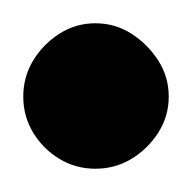

<svg xmlns="http://www.w3.org/2000/svg" viewBox="-32 -1143 165 165"><path d="M-12 -1060Q-12 -1043 -3.5 -1029Q5 -1015 19 -1006.5Q33 -998 50 -998Q67 -998 81 -1006.5Q95 -1015 104 -1029Q113 -1043 113 -1060Q113 -1077 104 -1091Q95 -1105 81 -1114Q67 -1123 50 -1123Q33 -1123 19 -1114Q5 -1105 -3.5 -1091Q-12 -1077 -12 -1060Z"/></svg>

Font: Linefont Medium
Style: Regular
Weight: 500
Monospace: yes
Version: Version 3.002;gftools[0.9.33]